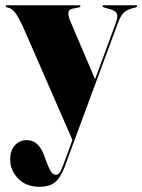

<svg xmlns="http://www.w3.org/2000/svg" viewBox="-20 -468 544 733"><path d="M266 63Q242.5 127 227.5 167.2Q212.5 207.5 192 226.2Q171.5 245 129.5 245Q80 245 49.5 214Q19 183 19 140.5Q19 105 37.5 86Q56 67 82.5 67Q127 67 148 124.5L157.5 150.5Q164 167.5 172.5 183.5Q181 199.5 194.5 199.5Q208 199.5 221 163Q234 126.5 256.5 66.5L73 -354Q58 -389 43.2 -412Q28.5 -435 12 -438.5Q5 -440 3.5 -441.2Q2 -442.5 2 -444Q2 -448 7 -448H282Q287 -448 287 -444Q287 -441 281 -439.5L257 -435Q230 -430 248.5 -387L343 -165.5L422.5 -381.5Q431.5 -406.5 425.5 -417Q419.5 -427.5 401.5 -432.5L377.5 -439.5Q371.5 -441.5 371.5 -444Q371.5 -448 376.5 -448H498.5Q503.5 -448 503.5 -444Q503.5 -441 497.5 -439.5Q467 -433 453.8 -420.8Q440.5 -408.5 430.5 -381Z"/></svg>

Font: Fraunces 144pt S000 Black
Style: Regular
Weight: 900
Version: Version 1.000; ttfautohint (v1.8.3)